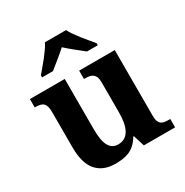

<svg xmlns="http://www.w3.org/2000/svg" viewBox="-177 -908 1020 1060"><g transform="rotate(-30 333.5 -378.0)"><path d="M442.9 0 420.9 -70.8H416Q400.9 -44.9 383.3 -29.1Q365.7 -13.2 345.7 -4.6Q325.7 3.9 303.5 6.8Q281.2 9.8 257.8 9.8Q179.7 9.8 137.9 -38.6Q96.2 -86.9 96.2 -188V-412.1Q96.2 -434.1 92.3 -447.8Q88.4 -461.4 80.1 -469.2Q71.8 -477.1 58.8 -480Q45.9 -482.9 27.8 -482.9H25.9V-536.1H248V-215.8Q248 -183.6 251.7 -157.7Q255.4 -131.8 264.2 -113.5Q272.9 -95.2 287.6 -85.2Q302.2 -75.2 324.2 -75.2Q348.1 -75.2 365.5 -85.7Q382.8 -96.2 393.8 -116Q404.8 -135.7 409.9 -163.8Q415 -191.9 415 -227.1V-418.9Q415 -440.9 409.2 -453.6Q403.3 -466.3 393.6 -472.9Q383.8 -479.5 370.6 -481.2Q357.4 -482.9 342.8 -482.9H339.8V-536.1H566.9V-116.2Q566.9 -94.2 572 -81.8Q577.1 -69.3 585.9 -63Q594.7 -56.6 606.9 -54.9Q619.1 -53.2 633.8 -53.2H642.1V0ZM144 -619.1Q155.8 -633.3 171.6 -651.9Q187.5 -670.4 203.1 -690.2Q218.8 -710 232.7 -729.7Q246.6 -749.5 254.4 -766.1H389.2Q397 -749.5 410.9 -729.7Q424.8 -710 440.4 -690.2Q456.1 -670.4 471.7 -651.9Q487.3 -633.3 499 -619.1V-606H430.2Q419.9 -614.3 405.8 -625.5Q391.6 -636.7 376.5 -648.9Q361.3 -661.1 346.9 -673.3Q332.5 -685.5 321.3 -695.8Q310.1 -685.5 295.7 -673.3Q281.2 -661.1 266.4 -648.9Q251.5 -636.7 237.5 -625.5Q223.6 -614.3 213.4 -606H144Z"/></g></svg>

Font: Droids
Style: b
Weight: 700
Foundry: Ascender Corporation
Version: Version 1.00 build 113